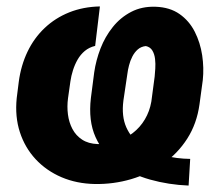

<svg xmlns="http://www.w3.org/2000/svg" viewBox="-20 -559 678 594"><path d="M568.4 -67.4 563.5 15.1Q502 12.7 444.3 -3.4Q386.7 -19.5 342.5 -52Q298.3 -84.5 275.6 -134.8Q252.9 -185.1 261.2 -255.9L271.5 -335.4Q276.9 -372.6 291 -409.2Q305.2 -445.8 328.9 -475.3Q352.5 -504.9 385.7 -522.2Q418.9 -539.6 461.4 -538.1Q505.4 -536.6 535.4 -515.6Q565.4 -494.6 582.5 -460.9Q599.6 -427.2 605.5 -387.9Q611.3 -348.6 607.4 -311.5L597.2 -236.3Q588.9 -176.3 559.3 -130.1Q529.8 -84 484.6 -52.2Q439.5 -20.5 385.3 -4.6Q331.1 11.2 273.9 10.3Q217.3 9.3 170.4 -10.7Q123.5 -30.8 90.3 -66.4Q57.1 -102.1 41.5 -150.1Q25.9 -198.2 31.7 -255.4L38.1 -306.2Q44.9 -356.9 65.2 -399.2Q85.4 -441.4 118.2 -472.4Q150.9 -503.4 194.3 -520.8Q237.8 -538.1 289.1 -539.1L274.4 -417Q255.9 -412.6 242.4 -401.4Q229 -390.1 220.2 -374.8Q211.4 -359.4 205.8 -341.8Q200.2 -324.2 197.8 -307.1L190.4 -254.9Q187 -229.5 190.2 -204.8Q193.4 -180.2 204.1 -159.9Q214.8 -139.6 234.1 -127Q253.4 -114.3 282.2 -113.3Q313 -111.8 340.6 -120.8Q368.2 -129.9 390.9 -147.5Q413.6 -165 428.2 -189.7Q442.9 -214.4 448.2 -244.6L458.5 -322.3Q459.5 -332.5 460.4 -346.9Q461.4 -361.3 459.7 -376.5Q458 -391.6 451.4 -402.6Q444.8 -413.6 431.2 -416.5Q416.5 -415 406.2 -406Q396 -397 389.4 -384Q382.8 -371.1 379.2 -356.9Q375.5 -342.8 374 -330.1L361.8 -248Q355.5 -199.2 370.8 -165Q386.2 -130.9 416.7 -109.6Q447.3 -88.4 486.8 -78.1Q526.4 -67.9 568.4 -67.4Z"/></svg>

Font: Roboto ExtraBold
Style: Italic
Weight: 800
Designer: Christian Robertson
Foundry: Google
Version: Version 3.009; 2024